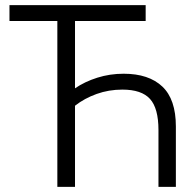

<svg xmlns="http://www.w3.org/2000/svg" viewBox="-20 -730 748 750"><path d="M599 -222Q599 -307 566 -343.5Q533 -380 458 -380Q405 -380 357.5 -363Q310 -346 273 -317V0H204V-648H17V-710H549V-648H273V-385Q311 -411 360 -426.5Q409 -442 463 -442Q561 -442 614 -392Q667 -342 667 -236V0H599Z"/></svg>

Font: Boldmen
Style: Regular
Weight: 400
Designer: Matt McInerney, Pablo Impallari, Rodrigo Fuenzalida
Foundry: LIVING CONCEPT
Version: Version 1.000